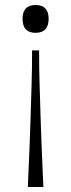

<svg xmlns="http://www.w3.org/2000/svg" viewBox="-20 -660 284 766"><path d="M108 -459H136Q136 -418 136.5 -385.5Q137 -353 138 -322.5Q139 -292 140 -256.5Q141 -221 142.5 -174.5Q144 -128 146.5 -65Q149 -2 153 86H91Q95 -2 97.5 -65Q100 -128 101.5 -174.5Q103 -221 104 -256.5Q105 -292 106 -322.5Q107 -353 107.5 -385.5Q108 -418 108 -459ZM122 -640Q174 -640 174 -585Q174 -529 122 -529Q70 -529 70 -585Q70 -640 122 -640Z"/></svg>

Font: Ojuju ExtraLight
Style: Regular
Weight: 400
Version: Version 1.000